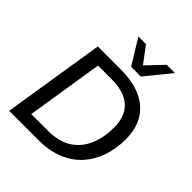

<svg xmlns="http://www.w3.org/2000/svg" viewBox="-250 -1094 1251 1251"><g transform="rotate(45 375.5 -469.0)"><path d="M44 0 156 -705H371Q535 -705 624 -627Q713 -549 713 -407Q713 -322 688.5 -248.5Q664 -175 614.5 -119Q565 -63 489.5 -31.5Q414 0 312 0ZM161 -87H314Q417 -87 481 -129.5Q545 -172 575 -244.5Q605 -317 605 -406Q605 -509 546.5 -563.5Q488 -618 371 -618H245ZM403 -765 297 -938H367L451 -826L558 -938H634L493 -765Z"/></g></svg>

Font: Nunito Sans SemiBold
Style: Italic
Weight: 600
Italic angle: -9°
Designer: Vernon Adams
Foundry: Vernon Adams
Version: Version 3.006; ttfautohint (v1.8.3)